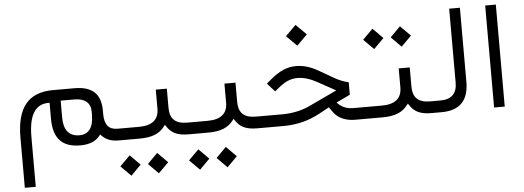

<svg xmlns="http://www.w3.org/2000/svg" viewBox="-54 -794 3256 1193"><g transform="rotate(-5 1574.0 -197.5)"><path d="M678.2 0C686.5 0 691.4 -13.2 691.4 -34.7V-40C691.4 -60.1 686.5 -73.2 678.2 -73.2H660.6C607.4 -73.2 581.1 -106 581.1 -171.9V-193.4C581.1 -296.9 528.3 -347.2 417.5 -347.2H283.2C129.4 -347.2 56.2 -257.8 56.2 -70.8V242.2H124.5V-70.3C124.5 -203.6 165.5 -270.5 248 -270.5H255.4V-171.4C255.4 -48.3 309.6 9.8 422.9 9.8C479.5 9.8 520.5 -6.8 545.9 -40L550.8 -46.9L557.1 -41C584.5 -13.2 615.2 0 662.6 0ZM410.2 -277.8C475.1 -277.8 511.2 -249 511.2 -192.9V-172.4C511.2 -94.7 481.4 -53.2 422.9 -53.2C358.4 -53.2 325.2 -94.7 325.2 -172.4V-277.8Z M894 225.1 957.5 161.6 894 98.1 831.1 161.6ZM722.7 225.1 785.6 161.6 722.7 98.1 659.2 161.6ZM1106.9 0C1115.2 0 1120.1 -13.7 1120.1 -34.7V-40C1120.1 -60.1 1115.2 -73.2 1107.4 -73.2H1097.2C1021 -73.2 988.8 -107.4 988.8 -175.8V-294.4H919.9V-175.8C919.9 -107.4 878.4 -73.2 794.9 -73.2H675.3C667.5 -73.2 662.6 -60.1 662.6 -40V-34.7C662.6 -11.7 667 0 675.3 0H792.5C872.1 0 918.5 -20 951.2 -63.5L957.5 -71.8L963.4 -63C990.7 -19.5 1028.8 0 1097.7 0Z M1322.3 225.1 1385.7 161.6 1322.3 98.1 1259.3 161.6ZM1150.9 225.1 1213.9 161.6 1150.9 98.1 1087.4 161.6ZM1535.2 0C1543.5 0 1548.3 -13.7 1548.3 -34.7V-40C1548.3 -60.1 1543.5 -73.2 1535.6 -73.2H1525.4C1449.2 -73.2 1417 -107.4 1417 -175.8V-294.4H1348.1V-175.8C1348.1 -107.4 1306.6 -73.2 1223.1 -73.2H1103.5C1095.7 -73.2 1090.8 -60.1 1090.8 -40V-34.7C1090.8 -11.7 1095.2 0 1103.5 0H1220.7C1300.3 0 1346.7 -20 1379.4 -63.5L1385.7 -71.8L1391.6 -63C1418.9 -19.5 1457 0 1525.9 0Z M2194.3 0C2202.6 0 2207 -11.7 2207 -34.7V-40C2207 -60.1 2202.6 -73.2 2194.3 -73.2H2135.7C2095.2 -73.2 2064.5 -84.5 2039.1 -109.4L2032.2 -116.7L2118.2 -157.7V-235.4C2087.4 -242.7 2058.1 -254.4 2029.3 -271L1937 -324.2C1890.6 -351.1 1845.2 -364.3 1800.8 -364.3C1742.7 -364.3 1694.3 -342.3 1635.3 -292L1610.8 -271.5L1657.7 -219.2L1687 -242.7C1728 -275.4 1760.7 -289.6 1803.7 -289.6C1841.3 -289.6 1881.8 -277.3 1924.8 -253.4L2036.6 -191.9L1881.8 -119.1C1823.7 -88.4 1759.8 -73.2 1689.9 -73.2H1531.7C1523.9 -73.2 1519 -60.1 1519 -40V-34.7C1519 -11.7 1523.4 0 1531.7 0H1690.9C1773.4 0 1849.1 -19 1918 -56.6L1981.9 -91.3L1985.8 -85.4C1997.1 -67.4 2008.8 -52.2 2021 -40.5C2045.4 -17.1 2085 0 2137.2 0ZM1819.8 -489.7 1884.8 -554.7 1819.8 -619.6 1754.9 -554.7Z M2465.3 -427.2 2528.8 -490.7 2465.3 -554.2 2402.3 -490.7ZM2293.9 -427.2 2356.9 -490.7 2293.9 -554.2 2230.5 -490.7ZM2622.1 0C2630.4 0 2635.3 -13.7 2635.3 -34.7V-40C2635.3 -60.1 2630.4 -73.2 2622.6 -73.2H2612.3C2536.1 -73.2 2503.9 -107.4 2503.9 -175.8V-294.4H2435.1V-175.8C2435.1 -107.4 2393.6 -73.2 2310.1 -73.2H2190.4C2182.6 -73.2 2177.7 -60.1 2177.7 -40V-34.7C2177.7 -11.7 2182.1 0 2190.4 0H2307.6C2387.2 0 2433.6 -20 2466.3 -63.5L2472.7 -71.8L2478.5 -63C2505.9 -19.5 2543.9 0 2612.8 0Z M2618.7 -73.2C2610.8 -73.2 2606 -60.1 2606 -40V-34.7C2606 -11.7 2610.4 0 2618.7 0H2677.2C2790 0 2846.7 -58.1 2846.7 -174.3V-636.7H2779.8V-173.8C2779.8 -107.9 2744.1 -73.2 2677.7 -73.2Z M3004.4 -0.5H3070.8V-636.7H3004.4Z"/></g></svg>

Font: Shabnam Light
Style: Regular
Weight: 300
Foundry: DejaVu fonts team - Redesigned by Saber Rastikerdar - Based on Vazir font
Version: Version 5.0.1